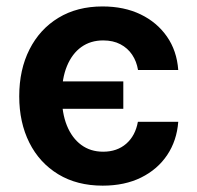

<svg xmlns="http://www.w3.org/2000/svg" viewBox="-20 -568 614 599"><path d="M300.3 11.2Q220.2 11.2 161.6 -24.4Q103 -60.1 71.5 -123Q40 -186 40 -267.6Q40 -350.6 72 -413.8Q104 -477.1 162.4 -512.5Q220.7 -547.9 299.8 -547.9Q367.2 -547.9 418.5 -523.2Q469.7 -498.5 500.7 -454.1Q531.7 -409.7 536.1 -349.6H410.6Q406.2 -376.5 392.3 -397.2Q378.4 -418 355.7 -429.9Q333 -441.9 301.8 -441.9Q262.7 -441.9 233.9 -421.4Q205.1 -400.9 189 -362.1Q172.9 -323.2 172.9 -269.5Q172.9 -215.3 188.7 -176.3Q204.6 -137.2 233.4 -116Q262.2 -94.7 301.8 -94.7Q345.2 -94.7 373.8 -119.6Q402.3 -144.5 410.2 -188H536.1Q531.7 -129.4 501.7 -84.5Q471.7 -39.6 420.4 -14.2Q369.1 11.2 300.3 11.2ZM158.2 -228.5V-314H364.7V-228.5Z"/></svg>

Font: V-Inter
Style: SemiBold-600
Weight: 600
Designer: Rasmus Andersson
Foundry: rsms
Version: Version 4.000;git-4146feb